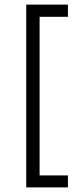

<svg xmlns="http://www.w3.org/2000/svg" viewBox="-20 -692 341 834"><path d="M94 122V-657H152V122ZM94 122V70H275V122ZM94 -619V-672H275V-619Z"/></svg>

Font: Bricolage Grotesque 96pt ExtraBold ExtraLight
Style: Regular
Weight: 250
Version: Version 1.001;gftools[0.9.33.dev8+g029e19f]